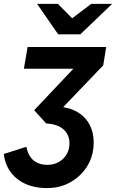

<svg xmlns="http://www.w3.org/2000/svg" viewBox="-25 -752 603 985"><path d="M216.6 213Q122.7 213 63.2 165.7Q3.7 118.4 -5.4 38L110.2 1Q119.9 48.9 147.9 71.4Q175.8 93.8 218 93.8Q250.1 93.8 275.9 79.4Q301.7 64.9 316.5 40.2Q331.4 15.5 331.4 -15.4Q331.4 -60.8 301.1 -88Q270.9 -115.3 212 -118.6L150.4 -186.6L351.4 -399.4H97.6L116.6 -511H519.8L504.6 -416.8L299 -202.2Q372.8 -190.6 414.2 -142.3Q455.6 -94 455.6 -20.2Q455.6 45.3 423.9 98.1Q392.1 150.8 337.9 181.9Q283.7 213 216.6 213ZM273.4 -576 165.4 -732H272.2L345.2 -658.2L443 -732H550.2L387.2 -576Z"/></svg>

Font: Overpass
Style: Italic
Weight: 400
Italic angle: -10°
Designer: Delve Withrington, Dave Bailey, Thomas Jockin
Foundry: Delve Fonts LLC
Version: Version 4.000